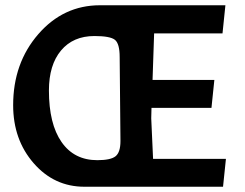

<svg xmlns="http://www.w3.org/2000/svg" viewBox="-20 -710 933 730"><path d="M301 0Q186 0 108 -89.5Q30 -179 30 -310Q30 -470 125.5 -580Q221 -690 360 -690H837L826 -583H566L560 -406H795L784 -300H556L555 -260L562 -106H839L828 0ZM339 -573Q258 -573 212 -518Q166 -463 166 -366Q166 -239 214 -170Q262 -101 350 -101Q401 -101 419.5 -116Q438 -131 438 -174L435 -493Q435 -544 417 -558.5Q399 -573 339 -573Z"/></svg>

Font: Acme
Style: Regular
Weight: 400
Designer: Juan Pablo del Peral
Foundry: Juan Pablo del Peral
Version: Version 1.002